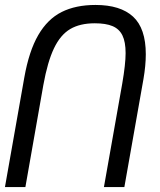

<svg xmlns="http://www.w3.org/2000/svg" viewBox="-25 -755 645 775"><path d="M563.5 -536Q563.5 -490.5 554 -435.5L477 0H394.5L468.5 -418Q482 -496.5 482 -540.5Q482 -586 469.2 -612Q456.5 -638 429.5 -649.5Q402.5 -661 357.5 -661Q298 -661 258.5 -637.8Q219 -614.5 193 -560.2Q167 -506 150 -412L77.5 0H-5L73 -441.5Q92 -549 129.5 -613.5Q167 -678 223.8 -706.5Q280.5 -735 360.5 -735Q461 -735 512.2 -687.8Q563.5 -640.5 563.5 -536Z"/></svg>

Font: JuliaMono Italic
Style: Regular
Weight: 400
Italic angle: -9°
Monospace: yes
Designer: cormullion
Foundry: corm
Version: Version 0.049; ttfautohint (v1.8.4)